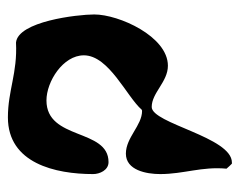

<svg xmlns="http://www.w3.org/2000/svg" viewBox="-82 -552 621 498"><g transform="rotate(-90 229.0 -303.5)"><path d="M40 -27C42 -24 51 -15 53 -13H56C122 -13 157 -221 200 -221C237 -221 265 -179 307 -179C383 -179 440 -306 440 -370C440 -414 422 -568 367 -573C288 -569 243 -594 173 -594C54 -594 26 -471 26 -373C26 -356 36 -333 57 -333C145 -333 113 -494 217 -494C266 -494 334 -451 334 -397C334 -332 227 -286 193 -247C193 -247 191 -246 190 -246C152 -246 121 -288 79 -288C36 -288 26 -235 26 -199C26 -138 46 -91 40 -27Z"/></g></svg>

Font: Charger
Style: Overspray
Weight: 400
Designer: Jasper
Foundry: Cannot Into Space Fonts
Version: Version 0.980